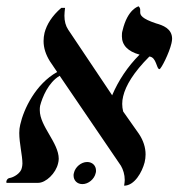

<svg xmlns="http://www.w3.org/2000/svg" viewBox="-52 -579 565 608"><path d="M491 -442C492 -447 493 -452 493 -456C493 -489 463 -499 442 -505C397 -520 392 -531 392 -540V-548C392 -551 391 -555 387 -559C387 -559 352 -551 336 -482C334 -476 334 -470 334 -464C334 -436 353 -416 390 -406C352 -368 323 -324 303 -277L302 -279L164 -485C156 -497 152 -512 152 -529C152 -537 153 -545 154 -554H142C113 -529 96 -502 89 -475C87 -466 86 -458 86 -449C86 -427 93 -406 106 -385L129 -351C61 -313 23 -234 12 -184C10 -176 9 -167 9 -158C9 -125 19 -87 19 -61C19 -56 18 -51 17 -47C14 -31 -8 -17 -23 -15C-28 -14 -32 -8 -32 -3C-32 -2 -32 -1 -31 0H69C93 0 125 -30 132 -62C133 -66 134 -71 134 -76C134 -127 74 -179 74 -230C74 -235 74 -239 75 -244C82 -271 101 -318 137 -339L331 -54C338 -42 343 -26 343 -9C343 -3 342 2 341 9C374 9 398 -34 406 -65C408 -73 409 -82 409 -90C409 -112 402 -134 388 -155L338 -226C336 -234 335 -242 335 -250C335 -258 336 -266 338 -274C346 -308 371 -350 421 -400C444 -398 443 -360 453 -360C458 -360 484 -411 491 -442ZM182 -31C181 -28 181 -26 181 -23C181 -8 192 4 209 4C228 4 247 -12 251 -31C252 -33 252 -36 252 -39C252 -54 241 -66 224 -66C205 -66 186 -50 182 -31Z"/></svg>

Font: Libertinus Serif
Style: Italic
Weight: 400
Italic angle: -12°
Designer: Philipp H. Poll, Khaled Hosny
Foundry: Caleb Maclennan
Version: Version 7.050;RELEASE